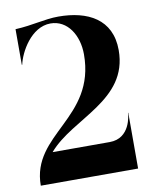

<svg xmlns="http://www.w3.org/2000/svg" viewBox="-87 -854 762 923"><g transform="rotate(-10 294.0 -393.0)"><path d="M37 0H512V-272H510.5C510.5 -261 501 -149 400 -149H121C243 -293 519 -330 519 -577C519 -729 403 -786 261 -786C193 -786 134 -766 48 -762V-588H50C62 -647 123 -760 218 -760C301 -760 351 -679 351 -586C351 -273 37 -253 37 0Z"/></g></svg>

Font: Beautique Display Medium
Style: Bold
Weight: 900
Designer: Nhat-Quang Ngo
Version: Version 1.100;Glyphs 3.2.3 (3260)